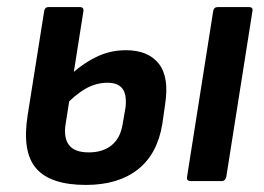

<svg xmlns="http://www.w3.org/2000/svg" viewBox="-20 -512 747 543"><path d="M223 11Q123 11 82.5 -35.5Q42 -82 58 -185L105 -481Q107 -492 117 -492H206Q217 -492 216 -481L166 -164Q159 -123 175 -102Q191 -81 231 -81Q271 -81 296 -101.5Q321 -122 327 -162L335 -208Q339 -244 326.5 -261Q314 -278 284 -278Q251 -278 221 -260.5Q191 -243 163 -212L175 -296Q209 -329 249.5 -349.5Q290 -370 336 -370Q399 -370 429 -332Q459 -294 447 -217L439 -161Q425 -76 369.5 -32.5Q314 11 223 11ZM519 0Q507 0 509 -12L583 -481Q585 -492 596 -492H684Q696 -492 694 -481L620 -12Q617 0 608 0Z"/></svg>

Font: Sofia Sans Semi Condensed
Style: Bold Italic
Weight: 700
Italic angle: -9°
Version: Version 4.100